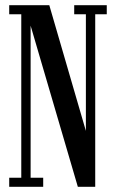

<svg xmlns="http://www.w3.org/2000/svg" viewBox="-20 -720 447 740"><path d="M15.5 0V-35H62V-665H15.5V-700H170L311 -215.5V-665H266V-700H391.5V-665H347V0H280L98 -621V-35H146.5V0Z"/></svg>

Font: Imbue 10pt Medium
Style: Regular
Weight: 500
Designer: Tyler Finck
Foundry: Etcetera Type Company
Version: Version 1.102; ttfautohint (v1.8.3)